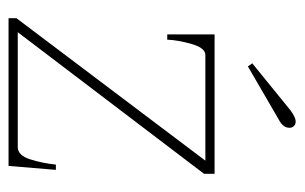

<svg xmlns="http://www.w3.org/2000/svg" viewBox="-148 -546 695 438"><g transform="rotate(90 199.0 -327.5)"><path d="M125 -556 232 -643Q248 -655 258 -655Q264 -655 268 -651Q272 -647 272 -641Q272 -627 256 -618L132 -546ZM22 -18 347 -449H106Q90 -449 81 -418Q72 -387 71 -362H59V-470H377V-446L54 -21H316Q335 -21 344 -49.5Q353 -78 356 -108H368L359 0H22Z"/></g></svg>

Font: Taviraj Thin
Style: Regular
Weight: 250
Designer: Katatrad Team
Foundry: CadsonDemak
Version: Version 1.001